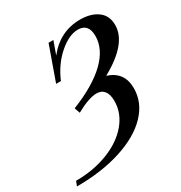

<svg xmlns="http://www.w3.org/2000/svg" viewBox="-197 -795 878 929"><g transform="rotate(-30 241.5 -330.0)"><path d="M-34.2 15.6 -24.4 -10.3Q73.7 -10.3 155 -42Q236.3 -73.7 283 -129.4Q329.6 -185.1 329.6 -252.4Q329.6 -289.1 314.7 -308.1Q299.8 -327.1 272 -327.1Q229.5 -327.1 155.8 -286.6L145 -317.4Q273.9 -368.7 340.6 -433.3Q407.2 -498 407.2 -570.3Q407.2 -639.6 348.6 -639.6Q298.8 -639.6 242.4 -590.8Q186 -542 153.3 -464.8H126.5L194.3 -655.3H221.2L195.3 -583Q269 -676.3 381.8 -676.3Q441.9 -676.3 479.2 -648.9Q516.6 -621.6 516.6 -568.8Q516.6 -465.8 356 -377.4Q441.9 -350.1 441.9 -258.8Q441.9 -179.2 382.1 -116.7Q322.3 -54.2 213.6 -19.3Q105 15.6 -34.2 15.6Z"/></g></svg>

Font: Elstob 14pt Medium
Style: Italic
Weight: 500
Italic angle: -20°
Designer: Peter S. Baker
Version: Version 1.015